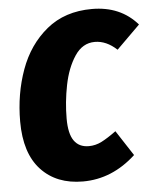

<svg xmlns="http://www.w3.org/2000/svg" viewBox="-53 -760 675 825"><g transform="rotate(-5 285.0 -347.5)"><path d="M570 -631 469 -531Q424 -573 374 -573Q321 -573 287.5 -522.5Q254 -472 239.5 -399Q225 -326 225 -255Q225 -190 246.5 -159.5Q268 -129 310 -129Q339 -129 365.5 -142.5Q392 -156 429 -183L500 -74Q398 20 272 20Q158 20 91.5 -51.5Q25 -123 25 -260Q25 -379 62.5 -482.5Q100 -586 178.5 -650.5Q257 -715 374 -715Q497 -715 570 -631Z"/></g></svg>

Font: Fira Sans Condensed Black
Style: Italic
Weight: 900
Width: 3
Italic angle: -8°
Designer: Carrois Corporate & Edenspiekermann AG
Foundry: Carrois Corporate GbR & Edenspiekermann AG
Version: Version 4.203